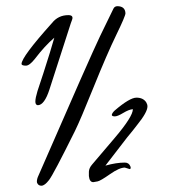

<svg xmlns="http://www.w3.org/2000/svg" viewBox="-20 -577 546 618"><path d="M358.4 -557.1Q382.8 -556.6 383.8 -534.2Q383.8 -525.4 354 -464.1Q324.2 -402.8 281.5 -296.9Q238.8 -190.9 221.2 -155.3Q151.9 -15.6 137.9 2.4Q124 20.5 113.5 20.8Q103 21 99.1 10.7Q97.7 3.9 101.6 -6.8Q271 -396 302.2 -460.9L345.2 -549.3Q349.1 -557.1 358.4 -557.1ZM154.8 -455.6Q124 -429.2 92.8 -388.2Q75.2 -365.7 63.5 -365.7Q49.8 -365.7 49.3 -371.1Q49.3 -393.6 146.5 -502L147 -502.4Q167 -528.3 200.2 -528.3Q210.9 -528.3 212.9 -522.5Q213.4 -521.5 213.4 -518.8Q213.4 -516.1 208 -502.4L139.2 -289.1Q123 -238.8 101.6 -238.3Q93.8 -239.3 93.8 -250.2Q93.8 -261.2 100.6 -283.7L119.6 -341.3Q143.6 -415.5 154.8 -455.6ZM397.5 -32.7 381.8 -37.6Q364.3 -37.6 334 -16.4Q303.7 4.9 294.4 6.8Q285.2 8.8 280.3 9.3Q268.1 9.3 266.1 -10.3Q266.1 -12.7 266.1 -24.4Q266.6 -36.1 276.4 -47.4L348.6 -132.3Q407.7 -201.7 407.7 -225.6Q395 -224.6 376.5 -213.4Q357.9 -202.1 349.1 -202.4Q340.3 -202.6 339.8 -207Q340.8 -213.4 349.1 -221.2Q397.5 -262.7 419.2 -262.7Q440.9 -262.7 450.7 -247.6Q454.6 -241.2 454.6 -234.4Q454.6 -215.8 421.4 -174.8L407.7 -157.2Q394.5 -142.1 360.4 -97.2L319.3 -43.9Q354 -53.7 381.8 -53.7Q395 -53.7 399.9 -41Q402.3 -33.7 397.5 -32.7Z"/></svg>

Font: Kristi
Style: Regular
Weight: 400
Italic angle: -15°
Version: Version 1.004